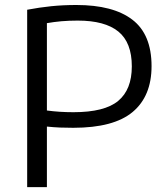

<svg xmlns="http://www.w3.org/2000/svg" viewBox="-20 -768 689 788"><path d="M91.5 0V-728Q141.5 -737.5 190 -742.5Q238.5 -747.5 293.5 -747.5Q444.5 -747.5 523.2 -687.2Q602 -627 602 -496.5Q602 -373.5 524.5 -308.5Q447 -243.5 280.5 -243.5Q252 -243.5 226.8 -244.5Q201.5 -245.5 172.5 -248.5V0ZM281.5 -307.5Q409.5 -307.5 465.2 -354Q521 -400.5 521 -495.5Q521 -593.5 465.8 -638.5Q410.5 -683.5 299 -683.5Q262.5 -683.5 231.8 -680.8Q201 -678 172.5 -673V-314.5Q223.5 -307.5 281.5 -307.5Z"/></svg>

Font: Encode Sans Semi Expanded
Style: Regular
Weight: 400
Width: 6
Designer: Multiple Designers
Foundry: Impallari Type
Version: Version 3.000; ttfautohint (v1.8.3) -l 8 -r 50 -G 200 -x 14 